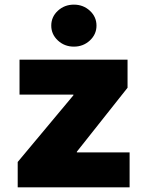

<svg xmlns="http://www.w3.org/2000/svg" viewBox="-20 -801 630 821"><path d="M55.7 0V-108.4L293.9 -393.6V-396.5H63.5V-545.9H525.4V-425.8L308.6 -152.3V-149.4H534.2V0ZM295.9 -601.6Q255.9 -601.6 227.5 -627.9Q199.2 -654.3 199.2 -691.4Q199.2 -729 227.5 -755.1Q255.9 -781.2 295.9 -781.2Q335.9 -781.2 364.3 -755.1Q392.6 -729 392.6 -691.4Q392.6 -654.3 364.3 -627.9Q335.9 -601.6 295.9 -601.6Z"/></svg>

Font: Inter Black
Style: Regular
Weight: 900
Designer: Rasmus Andersson
Foundry: rsms
Version: Version 4.000;git-a52131595